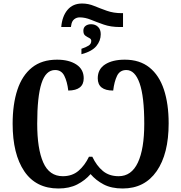

<svg xmlns="http://www.w3.org/2000/svg" viewBox="-20 -1064 1034 1094"><path d="M329 -910Q334 -971 364.5 -1007.5Q395 -1044 448 -1044Q483 -1044 517 -1030Q551 -1016 589 -1002.5Q627 -989 674 -989H681V-910H663Q611 -910 571 -924Q531 -938 498 -951.5Q465 -965 434 -965Q416 -965 402.5 -954Q389 -943 386 -921L384 -910ZM444 -786Q471 -795 485.5 -804.5Q500 -814 500 -831Q500 -842 488.5 -847.5Q477 -853 466 -861Q455 -869 455 -889Q455 -907 467.5 -916.5Q480 -926 499 -926Q523 -926 538.5 -911Q554 -896 554 -869Q554 -832 529 -801.5Q504 -771 444 -755ZM313 10Q185 10 118.5 -88Q52 -186 52 -359Q52 -470 79 -552Q106 -634 162 -679Q218 -724 305 -724Q373 -724 415 -696.5Q457 -669 457 -618Q457 -549 369 -548Q363 -599 346.5 -632Q330 -665 294 -665Q241 -665 216.5 -589.5Q192 -514 192 -359Q192 -216 226.5 -138Q261 -60 338 -60Q391 -60 427 -90.5Q463 -121 487 -171H506Q530 -120 566 -90Q602 -60 656 -60Q729 -60 765.5 -137.5Q802 -215 802 -359Q802 -514 775.5 -589.5Q749 -665 700 -665Q663 -665 647 -632Q631 -599 625 -548Q537 -548 537 -618Q537 -670 579 -697Q621 -724 691 -724Q776 -724 831.5 -679.5Q887 -635 914 -553.5Q941 -472 941 -361Q941 -187 872.5 -88.5Q804 10 679 10Q615 10 571 -13Q527 -36 496 -72Q465 -36 420 -13Q375 10 313 10Z"/></svg>

Font: Noto Serif SemiCondensed SemiBold
Style: Regular
Weight: 600
Width: 4
Designer: Monotype Design Team
Foundry: Monotype Imaging Inc.
Version: Version 2.013; ttfautohint (v1.8.4.7-5d5b)